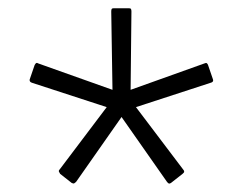

<svg xmlns="http://www.w3.org/2000/svg" viewBox="-20 -728 590 466"><path d="M275 -444 165 -287Q162 -284 160 -283Q158 -282 154 -284L126 -306Q124 -309 123 -311.5Q122 -314 125 -317L239 -468L58 -527Q51 -529 52 -535L64 -570Q66 -574 68 -575Q70 -576 73 -574L253 -510L250 -700Q250 -704 251 -706Q252 -708 256 -708H293Q297 -708 298 -706Q299 -704 299 -700L297 -510L476 -574Q480 -576 482 -574.5Q484 -573 485 -570L497 -535Q499 -529 491 -527L310 -468L425 -316Q427 -314 427 -311.5Q427 -309 423 -306L395 -284Q392 -282 390 -282.5Q388 -283 385 -287Z"/></svg>

Font: Glory Thin Light
Style: Regular
Weight: 300
Version: Version 1.011